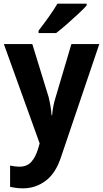

<svg xmlns="http://www.w3.org/2000/svg" viewBox="-20 -879 562 1046"><path d="M1 -639H156L245 -350Q251 -325 255 -301Q259 -277 261 -251H264Q266 -277 270.5 -300Q275 -323 283 -349L369 -639H521L312 -22Q283 66 228 106.5Q173 147 106 147Q83 147 66 144.5Q49 142 35 139V23Q45 25 58.5 27Q72 29 87 29Q127 29 150.5 3Q174 -23 188 -70L196 -98ZM452 -849Q436 -831 406 -803Q376 -775 343.5 -746.5Q311 -718 286 -699H190V-712Q215 -744 244 -784.5Q273 -825 293 -859H452Z"/></svg>

Font: Noto Sans Telugu UI SemiCondensed
Style: Bold
Weight: 700
Width: 4
Designer: Jelle Bosma - Monotype Design Team
Foundry: Monotype Imaging Inc.
Version: Version 2.005; ttfautohint (v1.8.4.7-5d5b)